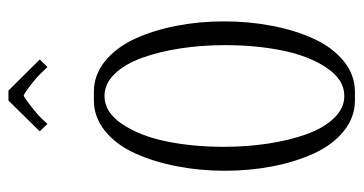

<svg xmlns="http://www.w3.org/2000/svg" viewBox="-221 -625 852 450"><g transform="rotate(-90 205.0 -400.0)"><path d="M217.8 -806.2 290.5 -732.9 272.9 -714.8 259.3 -729Q250.5 -738.3 237.8 -748.5Q225.1 -758.8 216.3 -764.6Q207.5 -770.5 206.1 -770.5Q203.1 -770.5 182.6 -754.6Q162.1 -738.8 152.8 -729L139.6 -714.8L122.1 -732.9L194.3 -806.2ZM205.1 -581.1Q167 -581.1 139.2 -539.6Q111.3 -498 98.6 -436Q85.9 -374 85.9 -301.3Q85.9 -247.1 93.5 -197.3Q101.1 -147.5 115.5 -107.4Q129.9 -67.4 153.1 -43.2Q176.3 -19 205.1 -19Q243.2 -19 271 -60.3Q298.8 -101.6 311.5 -163.6Q324.2 -225.6 324.2 -298.3Q324.2 -352.5 316.7 -402.3Q309.1 -452.1 294.7 -492.4Q280.3 -532.7 257.1 -556.9Q233.9 -581.1 205.1 -581.1ZM195.3 -606H214.4Q254.4 -606 286.6 -579.8Q318.8 -553.7 338.9 -510.3Q358.9 -466.8 369.4 -413.1Q379.9 -359.4 379.9 -300.8Q379.9 -242.2 369.4 -188Q358.9 -133.8 338.9 -90.1Q318.8 -46.4 286.6 -20.3Q254.4 5.9 214.4 5.9H195.3Q155.3 5.9 123 -20Q90.8 -45.9 70.8 -89.4Q50.8 -132.8 40.3 -186.5Q29.8 -240.2 29.8 -298.8Q29.8 -357.4 40.3 -411.6Q50.8 -465.8 70.8 -509.8Q90.8 -553.7 123 -579.8Q155.3 -606 195.3 -606Z"/></g></svg>

Font: Reswysokr
Style: Regular
Weight: 500
Version: Version 0.984